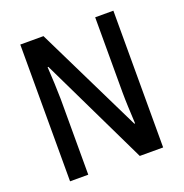

<svg xmlns="http://www.w3.org/2000/svg" viewBox="-128 -828 901 942"><g transform="rotate(-20 322.0 -357.0)"><path d="M565 0V-714H470V-324C470 -275 473 -219 476 -158H472L200 -714H79V0H174V-395C173 -447 171 -502 167 -564H171L443 0Z"/></g></svg>

Font: Noto Sans Tamil Condensed Medium
Style: Regular
Weight: 500
Width: 3
Designer: Jelle Bosma - Monotype Design Team
Foundry: Monotype Imaging Inc.
Version: Version 2.004